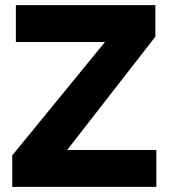

<svg xmlns="http://www.w3.org/2000/svg" viewBox="-20 -730 665 750"><path d="M27.8 -123 390.1 -565.9H42V-710H586.9V-586.9L242.2 -144H590.8V0H27.8Z"/></svg>

Font: Raleway-v4020 ExtraBold
Style: Regular
Weight: 800
Designer: Matt McInerney, Pablo Impallari, Rodrigo Fuenzalida
Foundry: Matt McInerney, Pablo Impallari, Rodrigo Fuenzalida
Version: Version 4.020;PS 004.020;hotconv 1.0.88;makeotf.lib2.5.64775